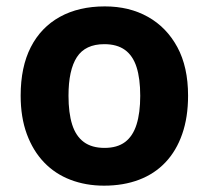

<svg xmlns="http://www.w3.org/2000/svg" viewBox="-20 -576 659 606"><path d="M573.6 -274.1Q573.6 -205.9 555.1 -153Q536.7 -100 502.3 -63.7Q468 -27.3 418.9 -8.7Q369.8 10 308.3 10Q251.1 10 202.6 -8.5Q154.1 -27 119.1 -63.5Q84.1 -100 64.6 -153Q45.2 -205.9 45.2 -274.1Q45.2 -364.6 77.2 -427.2Q109.2 -489.7 169 -522.8Q228.7 -555.8 310.9 -555.8Q388.2 -555.8 446.9 -522.8Q505.7 -489.9 539.7 -427.3Q573.6 -364.7 573.6 -274.1ZM196.2 -273.8Q196.2 -219.8 207.7 -183.1Q219.3 -146.4 244.5 -127.8Q269.7 -109.2 309.9 -109.2Q350.1 -109.2 374.8 -127.8Q399.5 -146.4 411 -183.1Q422.6 -219.8 422.6 -273.5Q422.6 -328.1 411 -364.2Q399.4 -400.4 374.3 -418.5Q349.2 -436.6 309.2 -436.6Q249.5 -436.6 222.8 -395.9Q196.2 -355.1 196.2 -273.8Z"/></svg>

Font: Noto Sans Hebrew
Style: Regular
Weight: 400
Designer: Monotype Design Team
Foundry: Monotype Imaging Inc.
Version: Version 2.003;January 10, 2023;FontCreator 14.0.0.2877 64-bi